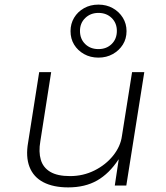

<svg xmlns="http://www.w3.org/2000/svg" viewBox="-20 -805 719 833"><path d="M276 8Q211 8 168 -14.5Q125 -37 108 -81Q91 -125 102 -187L150 -492H202L155 -192Q147 -146 157 -112Q167 -78 198 -59.5Q229 -41 284 -41Q341 -41 390 -65.5Q439 -90 471 -130Q503 -170 509 -215L553 -492H606L528 0H478L495 -113H494Q454 -52 401.5 -22Q349 8 276 8ZM407 -555Q372 -555 344.5 -570.5Q317 -586 301.5 -611.5Q286 -637 286 -670Q286 -702 301.5 -728Q317 -754 344.5 -769.5Q372 -785 407 -785Q442 -785 469.5 -769.5Q497 -754 513 -728Q529 -702 529 -670Q529 -637 513 -611.5Q497 -586 469.5 -570.5Q442 -555 407 -555ZM407 -592Q442 -592 464.5 -614Q487 -636 487 -671Q487 -705 464.5 -727Q442 -749 407 -749Q373 -749 350 -727Q327 -705 327 -671Q327 -636 349.5 -614Q372 -592 407 -592Z"/></svg>

Font: Nunito Sans 7pt SemiExpanded ExtraLight
Style: Italic
Weight: 250
Width: 6
Italic angle: -9°
Designer: Vernon Adams
Foundry: Vernon Adams
Version: Version 3.101;gftools[0.9.27]